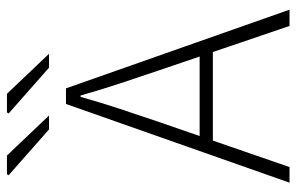

<svg xmlns="http://www.w3.org/2000/svg" viewBox="-174 -700 873 566"><g transform="rotate(-90 263.0 -416.5)"><path d="M8 0 240 -659H286L518 0H470L338 -388Q318 -447 300 -501.5Q282 -556 265 -616H261Q244 -556 226 -501.5Q208 -447 188 -388L54 0ZM114 -226V-265H409V-226ZM165 -709 30 -828 33 -833H88L206 -709ZM347 -709 212 -828 215 -833H270L388 -709Z"/></g></svg>

Font: Source Sans 3 ExtraLight Light
Style: Regular
Weight: 300
Version: Version 3.052;hotconv 1.1.0;makeotfexe 2.6.0